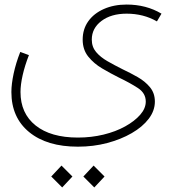

<svg xmlns="http://www.w3.org/2000/svg" viewBox="-20 -414 769 843"><path d="M322 230Q186 230 108 166Q30 102 30 -10Q30 -45 40 -91.5Q50 -138 69 -186L107 -172Q89 -126 79.5 -84Q70 -42 70 -10Q70 84 136.5 137Q203 190 322 190Q381 190 434.5 177Q488 164 529.5 141Q571 118 595.5 90Q620 62 620 32Q620 -5 585.5 -27.5Q551 -50 501 -74Q465 -92 428.5 -113.5Q392 -135 367.5 -165.5Q343 -196 343 -240Q343 -286 367.5 -320.5Q392 -355 436 -374.5Q480 -394 536 -394Q622 -394 689 -354L669 -320Q610 -354 536 -354Q468 -354 425.5 -322Q383 -290 383 -240Q383 -208 402 -185.5Q421 -163 451.5 -145.5Q482 -128 518 -110Q552 -94 584.5 -75.5Q617 -57 638.5 -31Q660 -5 660 32Q660 72 633 107.5Q606 143 558.5 170.5Q511 198 450.5 214Q390 230 322 230ZM253 409 205 361 250 313 298 361ZM394 409 346 361 391 313 439 361Z"/></svg>

Font: Readex Pro Light
Style: Regular
Weight: 300
Designer: Bonnie Shaver-Troup, Thomas Jockin
Foundry: Lexend
Version: Version 1.200; ttfautohint (v1.8.3)